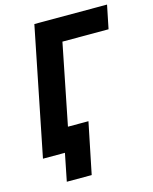

<svg xmlns="http://www.w3.org/2000/svg" viewBox="-125 -780 808 1013"><g transform="rotate(-15 279.5 -274.0)"><path d="M22 0 162 -698H559L533 -570H281L193 -129H305L248 150H112L142 0Z"/></g></svg>

Font: IBM Plex Sans
Style: Italic
Weight: 400
Italic angle: -11.31°
Designer: Mike Abbink, Paul van der Laan, Pieter van Rosmalen
Foundry: Bold Monday
Version: Version 3.201